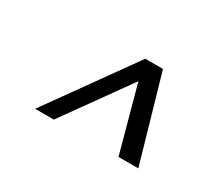

<svg xmlns="http://www.w3.org/2000/svg" viewBox="-69 -833 738 638"><g transform="rotate(30 300.0 -514.5)"><path d="M103 -351.1 336.9 -678.2H404.8L499 -351.1H422.9L354.5 -602.1L174.8 -351.1Z"/></g></svg>

Font: XB Zar
Style: Italic
Weight: 400
Italic angle: -12°
Designer: Behnam
Foundry: Irmug
Version: Version 8.005 2009